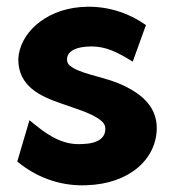

<svg xmlns="http://www.w3.org/2000/svg" viewBox="-20 -525 512 567"><path d="M31 -48C96 6 170 25 236 22C362 18 443 -55 443 -148C442 -211 398 -246 350 -270C296 -297 232 -303 195 -325C182 -333 178 -339 178 -350C178 -370 197 -384 233 -387C276 -391 310 -381 362 -349L372 -343L411 -451L405 -455C341 -498 273 -509 217 -504C110 -495 37 -424 34 -350C34 -271 97 -241 162 -219C204 -204 243 -193 270 -175C283 -166 291 -159 291 -144C291 -118 269 -102 230 -100C182 -96 142 -108 78 -161L67 -170Z"/></svg>

Font: Bluebird
Style: SfBdNrw
Weight: 700
Designer: Jasper
Foundry: Cannot Into Space Fonts
Version: Version 0.98